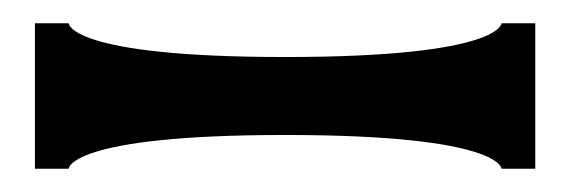

<svg xmlns="http://www.w3.org/2000/svg" viewBox="-20 -759 490 165"><path d="M39 -739C39 -739 39 -710 225 -710C411 -710 411 -739 411 -739H440V-614H411C411 -614 411 -643 225 -643C39 -643 39 -614 39 -614H10V-739Z"/></svg>

Font: Ouroboros
Style: Regular
Weight: 400
Designer: Ariel Martín Pérez
Foundry: Velvetyne Type Foundry
Version: Version 2.001;hotconv 1.0.109;makeotfexe 2.5.65596